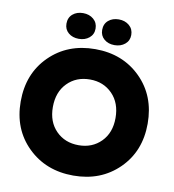

<svg xmlns="http://www.w3.org/2000/svg" viewBox="-95 -965 961 1059"><g transform="rotate(10 385.5 -436.0)"><path d="M741 -343Q741 -499 640.5 -598.5Q540 -698 386 -698Q231 -698 130.5 -598.5Q30 -499 30 -343Q30 -188 131 -89Q232 10 386 10Q540 10 640.5 -89Q741 -188 741 -343ZM386 -160Q309 -160 259.5 -210Q210 -260 210 -343Q210 -427 259.5 -477.5Q309 -528 386 -528Q462 -528 511.5 -477.5Q561 -427 561 -343Q561 -260 511.5 -210Q462 -160 386 -160ZM204 -809Q204 -843 227 -862.5Q250 -882 285 -882Q320 -882 343.5 -862Q367 -842 367 -809Q367 -777 343.5 -757.5Q320 -738 285 -738Q250 -738 227 -757.5Q204 -777 204 -809ZM404 -809Q404 -843 427 -862.5Q450 -882 485 -882Q520 -882 543.5 -862Q567 -842 567 -809Q567 -777 543.5 -757.5Q520 -738 485 -738Q450 -738 427 -757.5Q404 -777 404 -809Z"/></g></svg>

Font: Roundo
Style: Bold
Weight: 700
Designer: Namrata Goyal (Gurmukhi), Shiva Nallaperumal (Latin)
Foundry: Indian Type Foundry
Version: Version 1.000;PS 1.0;hotconv 1.0.88;makeotf.lib2.5.647800